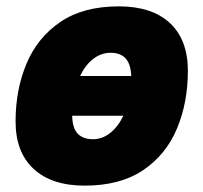

<svg xmlns="http://www.w3.org/2000/svg" viewBox="-20 -572 640 604"><path d="M246 12Q143 12 86 -40.5Q29 -93 29 -190Q29 -290 63.5 -372Q98 -454 170 -503Q242 -552 354 -552Q458 -552 514.5 -499.5Q571 -447 571 -349Q571 -249 536.5 -167Q502 -85 430 -36.5Q358 12 246 12ZM328 -406Q298 -406 273 -386.5Q248 -367 232 -333H393Q391 -372 374.5 -389Q358 -406 328 -406ZM272 -134Q302 -134 327 -154Q352 -174 368 -208H207Q208 -168 225 -151Q242 -134 272 -134Z"/></svg>

Font: Geist Mono Black
Style: Italic
Weight: 900
Italic angle: -12°
Monospace: yes
Designer: Basement.studio, Andrés Briganti, Mateo Zaragoza
Foundry: Basement.studio, Vercel, Andrés Briganti, Guido Ferreyra, Mateo Zaragoza
Version: Version 1.500; ttfautohint (v1.8.4.7-5d5b)